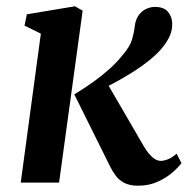

<svg xmlns="http://www.w3.org/2000/svg" viewBox="-20 -581 600 611"><path d="M46 0 110 -474 58 -499.5 65.5 -535.5 218.5 -561 243 -547 168 0ZM419.5 10Q393 10 376 1.2Q359 -7.5 348.8 -21.2Q338.5 -35 331 -50L216.5 -280.5Q247.5 -299.5 275 -319Q302.5 -338.5 326.5 -359.8Q350.5 -381 370 -405.5Q393 -432 399.8 -454.2Q406.5 -476.5 408.5 -495.5Q411 -518 421 -532Q431 -546 445 -552.5Q459 -559 473 -559Q501 -559 514.2 -543.8Q527.5 -528.5 528 -506.5Q528.5 -485 520.2 -466.8Q512 -448.5 499.5 -433Q482.5 -411 456 -389.8Q429.5 -368.5 399.5 -349.8Q369.5 -331 341.5 -316.2Q313.5 -301.5 293 -292L311.5 -332.5L438 -115Q450.5 -93.5 464.5 -81.2Q478.5 -69 491.5 -69Q501 -69 514.2 -74Q527.5 -79 542 -92L557.5 -62Q548.5 -49.5 529.2 -32.5Q510 -15.5 482 -2.8Q454 10 419.5 10Z"/></svg>

Font: Merriweather 36pt SemiBold
Style: Italic
Weight: 600
Italic angle: -7.8°
Version: Version 2.101